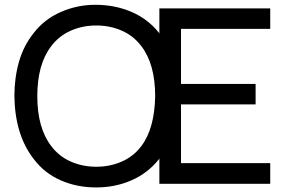

<svg xmlns="http://www.w3.org/2000/svg" viewBox="-20 -786 1248 821"><path d="M754 -662.5V-427H1073V-339.5H754V-88.5H1135.5V0H661.5V-108.5L659.5 -105Q612.5 -46 542.8 -15.2Q473 15.5 391.5 15.5Q308.5 15.5 239.5 -15Q170 -45.5 125 -105Q44 -208 41.5 -375Q41.5 -452.5 61.2 -522Q81 -591.5 125 -646Q170 -704 239.5 -734.5Q310 -765.5 387.5 -765.5Q471.5 -765.5 542 -735.2Q612.5 -705 659.5 -646L661.5 -642.5V-750H1135.5V-662.5ZM643.5 -375Q643.5 -511.5 584.5 -588.5Q551.5 -632.5 501 -654.8Q450.5 -677 391.5 -677Q333 -677 282.5 -654.8Q232 -632.5 199 -588.5Q139.5 -511 139.5 -375Q139.5 -239 199 -161.5Q232 -117.5 282.5 -95.2Q333 -73 391.5 -73Q450.5 -73 501 -95.2Q551.5 -117.5 584.5 -161.5Q641 -236 643.5 -375Z"/></svg>

Font: Russisch Sans Medium
Style: Regular
Weight: 500
Width: 4
Designer: Michael Sharanda (font) & Cristiano Sobral (main changes)
Foundry: Michael Sharanda
Version: Version 2.00;September 8, 2020;FontCreator 13.0.0.2681 64-bi